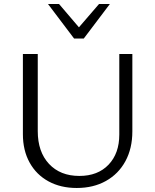

<svg xmlns="http://www.w3.org/2000/svg" viewBox="-20 -927 770 956"><path d="M94 -259V-658H168V-274Q168 -171 224 -111Q280 -51 375 -51Q467 -51 520.5 -107Q574 -163 574 -257V-658H639V-273Q639 -188 604.5 -124.5Q570 -61 507.5 -26Q445 9 362 9Q282 9 221.5 -24Q161 -57 127.5 -117.5Q94 -178 94 -259ZM219 -907H274L373 -791L473 -907H527L397 -735H349Z"/></svg>

Font: LXGW Bright TC
Style: Regular
Weight: 400
Designer: Christian Thalmann (Catharsis Fonts)
Foundry: LXGW / Christian Thalmann (Catharsis Fonts) / Fontworks Inc.
Version: Version 5.501